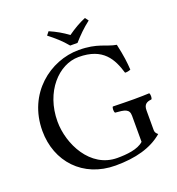

<svg xmlns="http://www.w3.org/2000/svg" viewBox="-146 -930 976 1058"><g transform="rotate(-20 342.5 -401.0)"><path d="M342 -697H385C415 -731 447 -763 485 -792L470 -812C432 -796 400 -777 363 -751C330 -776 296 -795 257 -812L241 -792C277 -764 312 -734 342 -697ZM377 -658C210 -658 37 -527 37 -307C37 -127.2 161 10 352 10C470 10 563 -15 631 -73C620 -82 615 -90 615 -101V-217C615 -252.2 632 -262 661 -265C667 -271 667 -295 661 -301C637 -300 612 -299 572 -299C538.5 -299 492 -300 448 -301C442 -295 442 -271 448 -265C502.9 -260.8 530 -257.1 530 -217V-64C496 -32 429 -26 375 -26C217 -26 133 -195 133 -327C133 -502 246.5 -622 363 -622C508 -622 549 -539 575 -453C586.3 -452.3 596.7 -454.3 608 -459C605.5 -501 601 -541 585 -613C525 -623 488 -658 377 -658Z"/></g></svg>

Font: Libertinus Serif
Style: Regular
Weight: 400
Designer: Philipp H. Poll
Foundry: Khaled Hosny
Version: Version 6.2